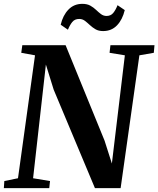

<svg xmlns="http://www.w3.org/2000/svg" viewBox="-28 -978 823 998"><path d="M-8 0 -5.5 -37 65.5 -51.5 154 -690.5 82.5 -703.5 88 -743H313L515.5 -247L553.5 -128L621 -690.5L541.5 -703.5L546 -743H775L771.5 -703.5L696.5 -690.5L599 0H465.5L251 -512L210.5 -642.5L144 -51.5L232 -37L228 0ZM508 -816.5Q484.5 -816.5 468.2 -826Q452 -835.5 439 -847.8Q426 -860 413.2 -869.8Q400.5 -879.5 383.5 -879.5Q360.5 -879.5 347.8 -863.8Q335 -848 325 -823.5L287.5 -849.5Q299 -898.5 327.8 -928.2Q356.5 -958 400 -958Q425 -958 441.8 -948.5Q458.5 -939 471.2 -926.8Q484 -914.5 496.5 -905Q509 -895.5 525 -895Q547.5 -895 560.2 -910.2Q573 -925.5 583 -951L620.5 -925.5Q608.5 -875.5 580 -846Q551.5 -816.5 508 -816.5Z"/></svg>

Font: Merriweather 60pt
Style: Bold Italic
Weight: 700
Italic angle: -7.8°
Version: Version 2.101